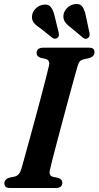

<svg xmlns="http://www.w3.org/2000/svg" viewBox="-20 -938 492 958"><path d="M229 -89.5Q222.5 -62 243.5 -56L272 -50Q291 -42.5 291 -27Q291 0 258.5 0H30Q13.5 0 7.8 -6.5Q2 -13 2 -23.5Q2 -33.5 8.5 -40.8Q15 -48 24.5 -51L53.5 -57Q76.5 -63 86 -93Q91.5 -113.5 102.8 -153.2Q114 -193 127.8 -243.8Q141.5 -294.5 156.5 -349.2Q171.5 -404 185 -455.5Q198.5 -507 209 -547.8Q219.5 -588.5 224.5 -611Q230 -637 209 -643.5L181.5 -650Q162.5 -657.5 162.5 -673.5Q162.5 -700 197 -700H424.5Q440.5 -700 446 -693.8Q451.5 -687.5 451.5 -677.5Q451.5 -657 427.5 -649L397 -642Q384.5 -638.5 378.2 -631.8Q372 -625 367.5 -609Q360.5 -586 348.8 -543.2Q337 -500.5 322.5 -447Q308 -393.5 293 -337Q278 -280.5 264.5 -229.8Q251 -179 241.5 -141.8Q232 -104.5 229 -89.5ZM408.5 -858 426.5 -773.5Q428 -766 426.8 -759.8Q425.5 -753.5 419.5 -748.5Q407 -739.5 394.5 -749.5L331.5 -802Q312.5 -816 303.2 -830.5Q294 -845 297 -865.5Q300.5 -884.5 316.8 -900Q333 -915.5 355 -917.5Q380.5 -920.5 391.8 -903.8Q403 -887 408.5 -858ZM252.5 -858 273 -774.5Q274.5 -767 273.8 -760.8Q273 -754.5 267 -749.5Q255 -740 241.5 -749L177.5 -800Q157.5 -812.5 147.5 -826.5Q137.5 -840.5 140 -860.5Q142.5 -880 158.5 -895.8Q174.5 -911.5 196 -914.5Q221.5 -918.5 233.8 -902.5Q246 -886.5 252.5 -858Z"/></svg>

Font: Fraunces 72pt Soft SemiBold
Style: Italic
Weight: 600
Italic angle: -16°
Version: Version 1.000;[b76b70a41]